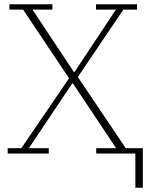

<svg xmlns="http://www.w3.org/2000/svg" viewBox="-20 -718 695 898"><path d="M613 0H430V-25H523L321 -328H318L115 -25H208V0H16V-25H80L303 -352L88 -673H24V-698H225V-673H132L325 -382H329L522 -673H429V-698H621V-673H557L344 -358L568 -25H648V160H613Z"/></svg>

Font: IBM Plex Serif ExtLt
Style: Regular
Weight: 200
Designer: Mike Abbink, Paul van der Laan, Pieter van Rosmalen
Foundry: Bold Monday
Version: Version 3.001